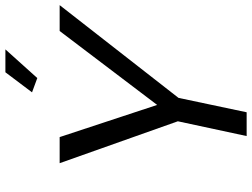

<svg xmlns="http://www.w3.org/2000/svg" viewBox="-134 -822 956 729"><g transform="rotate(-90 344.5 -458.0)"><path d="M412.1 -794.9 357.9 -814.9 434.1 -916H521ZM248 -261.2 88.9 -710H188L310.1 -339.8L590.8 -710H689L336.9 -258.8L282.2 0H191.9Z"/></g></svg>

Font: Rawline Medium
Style: Italic
Weight: 500
Italic angle: -12°
Designer: Matt McInerney, Pablo Impallari, Rodrigo Fuenzalida
Foundry: Matt McInerney, Pablo Impallari, Rodrigo Fuenzalida
Version: Version 4.020;PS 004.020;hotconv 1.0.88;makeotf.lib2.5.64775